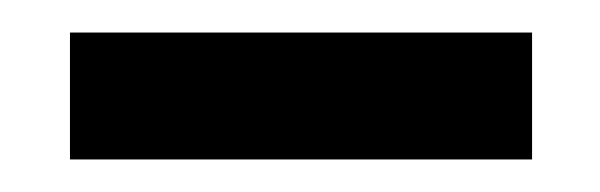

<svg xmlns="http://www.w3.org/2000/svg" viewBox="-20 -373 369 118"><path d="M307 -275H23V-353H307Z"/></svg>

Font: Maitree Medium
Style: Regular
Weight: 500
Designer: CadsonDemak Team
Foundry: CadsonDemak
Version: Version 1.010